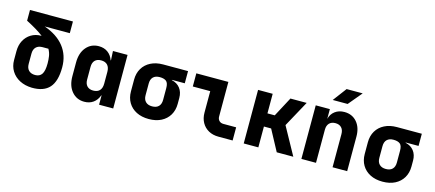

<svg xmlns="http://www.w3.org/2000/svg" viewBox="-56 -1339 4312 1904"><g transform="rotate(15 2100.0 -387.5)"><path d="M300 10Q229 8 175 -20Q121 -48 90.5 -97Q60 -146 60 -210V-301Q60 -362 85 -409.5Q110 -457 155 -484.5Q200 -512 259 -512H262Q230 -537 186 -563.5Q142 -590 84 -620V-730H525V-610H267Q401 -563 470.5 -475Q540 -387 540 -263Q540 -120 481 -54Q422 12 300 10ZM300 -120Q346 -120 368 -153Q390 -186 390 -263Q390 -302 384.5 -337Q379 -372 360 -406H300Q257 -406 233.5 -382.5Q210 -359 210 -316V-210Q210 -167 233.5 -143.5Q257 -120 300 -120Z M838 10Q759 10 709.5 -48.5Q660 -107 660 -205V-345Q660 -443 709.5 -501.5Q759 -560 838 -560Q892 -560 930 -532.5Q968 -505 986 -455H989L984 -550H1134V0H989V-95H986Q968 -45 930 -17.5Q892 10 838 10ZM896 -120Q939 -120 961.5 -144.5Q984 -169 984 -215V-335Q984 -381 961.5 -405.5Q939 -430 896 -430Q855 -430 832.5 -407Q810 -384 810 -340V-210Q810 -167 832.5 -143.5Q855 -120 896 -120Z M1500 10Q1427 10 1373 -17.5Q1319 -45 1289.5 -94.5Q1260 -144 1260 -210V-330Q1260 -396 1289.5 -445.5Q1319 -495 1373 -522.5Q1427 -550 1500 -550H1755V-425H1623V-422Q1678 -410 1709 -370Q1740 -330 1740 -270V-210Q1740 -144 1710.5 -94.5Q1681 -45 1627.5 -17.5Q1574 10 1500 10ZM1500 -120Q1544 -120 1567 -143.5Q1590 -167 1590 -210V-330Q1590 -384 1567 -402Q1544 -420 1500 -420Q1457 -420 1433.5 -397Q1410 -374 1410 -330V-210Q1410 -167 1433.5 -143.5Q1457 -120 1500 -120Z M2214 0Q2156 0 2112 -24.5Q2068 -49 2043.5 -93Q2019 -137 2019 -195V-415H1840V-550H2169V-195Q2169 -168 2185.5 -151.5Q2202 -135 2229 -135H2360V0Z M2474 0V-550H2624V-349H2699L2806 -550H2973L2827 -283L2983 0H2813L2698 -214H2624V0Z M3066 0V-550H3211V-450Q3223 -500 3262.5 -530Q3302 -560 3359 -560Q3439 -560 3487.5 -504Q3536 -448 3536 -355V0H3386V-340Q3386 -383 3363.5 -406.5Q3341 -430 3301 -430Q3261 -430 3238.5 -406.5Q3216 -383 3216 -340V0ZM3215 -645 3320 -785H3485L3368 -645Z M3900 10Q3827 10 3773 -17.5Q3719 -45 3689.5 -94.5Q3660 -144 3660 -210V-330Q3660 -396 3689.5 -445.5Q3719 -495 3773 -522.5Q3827 -550 3900 -550H4155V-425H4023V-422Q4078 -410 4109 -370Q4140 -330 4140 -270V-210Q4140 -144 4110.5 -94.5Q4081 -45 4027.5 -17.5Q3974 10 3900 10ZM3900 -120Q3944 -120 3967 -143.5Q3990 -167 3990 -210V-330Q3990 -384 3967 -402Q3944 -420 3900 -420Q3857 -420 3833.5 -397Q3810 -374 3810 -330V-210Q3810 -167 3833.5 -143.5Q3857 -120 3900 -120Z"/></g></svg>

Font: JetBrains Mono NL ExtraBold
Style: Regular
Weight: 800
Designer: Philipp Nurullin, Konstantin Bulenkov
Foundry: JetBrains
Version: Version 2.304; ttfautohint (v1.8.4.7-5d5b)